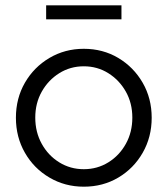

<svg xmlns="http://www.w3.org/2000/svg" viewBox="-20 -694 632 724"><path d="M296 10Q225 10 166.5 -24.4Q107.9 -58.7 74 -117.9Q40 -177 40 -250Q40 -323.1 73.9 -382Q107.9 -440.9 166.4 -475.5Q224.9 -510 295.9 -510Q368 -510 426 -475.5Q484 -440.9 518 -382Q552 -323.1 552 -250Q552 -177 518 -117.9Q484.1 -58.7 426.1 -24.4Q368.1 10 296 10ZM296 -56Q347 -56 388.7 -81.9Q430.4 -107.8 454.7 -151.9Q479 -195.9 479 -250.5Q479 -305 454.5 -348.5Q430 -392 388.5 -418Q347.1 -444 296 -444Q245 -444 203.5 -418Q162 -392 137.5 -348.5Q113 -305 113 -250.5Q113 -195.9 137.3 -151.9Q161.6 -107.8 203.3 -81.9Q245 -56 296 -56ZM154 -621V-674H438V-621Z"/></svg>

Font: Red Hat Display VF
Style: Regular
Weight: 300
Designer: Pentagram, MCKL
Foundry: Pentagram, MCKL
Version: Version 1.023